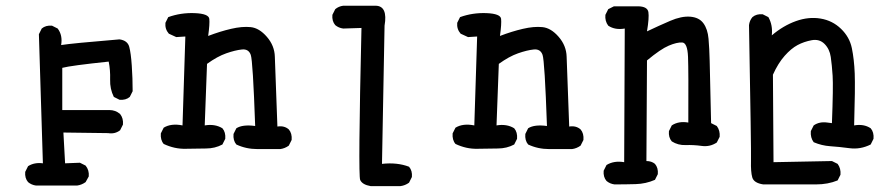

<svg xmlns="http://www.w3.org/2000/svg" viewBox="-20 -505 3040 658"><path d="M103.5 130.9Q87.9 128.9 76.2 119.1Q64.5 105.5 66.4 84L76.2 64.5Q97.7 50.8 127 54.7L113.3 -387.7L123 -407.2Q136.7 -418.9 158.2 -417L177.7 -407.2Q195.3 -383.8 189.5 -350.6Q224.6 -356.4 389.6 -370.1Q417 -366.2 422.9 -344.7Q428.7 -323.2 431.6 -280.3Q434.6 -237.3 434.6 -192.4L424.8 -172.9Q411.1 -161.1 389.6 -163.1L370.1 -172.9Q356.4 -200.2 357.4 -232.4Q358.4 -264.6 352.5 -293.9Q222.7 -280.3 193.4 -272.5V-127.9H354.5Q376 -127.9 391.6 -114.3Q403.3 -99.6 401.4 -78.1L391.6 -58.6Q374 -44.9 350.6 -48.8L197.3 -50.8L203.1 54.7L253.9 52.7L273.4 62.5Q286.1 78.1 284.2 99.6L273.4 119.1Q259.8 128.9 244.1 130.9Z M862.3 5.9Q823.2 5.9 790 -9.8Q778.3 -23.4 780.3 -45.9L790 -65.4Q811.5 -79.1 854.5 -73.2Q846.7 -295.9 839.4 -316.9Q832 -337.9 809.1 -335.4Q786.1 -333 755.4 -322.3Q724.6 -311.5 689.5 -286.1L681.6 -75.2Q716.8 -81.1 742.2 -65.4Q753.9 -51.8 752 -29.3L742.2 -9.8Q716.8 3.9 685.5 3.9Q654.3 3.9 616.2 4.9Q578.1 5.9 541 -11.7Q529.3 -25.4 531.2 -47.9L541 -67.4Q566.4 -83 605.5 -75.2L615.2 -379.9L584 -377.9L558.6 -389.6Q544.9 -405.3 546.9 -426.8L556.6 -446.3Q599.6 -461.9 647.5 -460Q695.3 -458 697.3 -440.4Q699.2 -422.9 693.4 -381.8Q734.4 -397.5 772 -406.2Q809.6 -415 838.9 -412.1Q868.2 -409.2 894.5 -378.9Q920.9 -348.6 921.9 -310.5Q922.9 -272.5 930.7 -71.3Q954.1 -75.2 969.7 -61.5Q981.4 -47.9 979.5 -25.4L969.7 -5.9Q956.1 3.9 940.4 5.9Z M1250 132.8Q1221.7 127.9 1214.4 111.8Q1207 95.7 1218.8 -409.2L1156.2 -407.2Q1140.6 -409.2 1128.9 -418.9Q1117.2 -432.6 1119.1 -454.1L1128.9 -473.6Q1140.6 -483.4 1156.2 -485.4H1267.6Q1309.6 -484.4 1297.9 -417L1289.1 56.6Q1340.8 50.8 1381.8 66.4Q1393.6 80.1 1391.6 101.6L1381.8 121.1Q1368.2 130.9 1352.5 132.8Z M1862.3 5.9Q1823.2 5.9 1790 -9.8Q1778.3 -23.4 1780.3 -45.9L1790 -65.4Q1811.5 -79.1 1854.5 -73.2Q1846.7 -295.9 1839.4 -316.9Q1832 -337.9 1809.1 -335.4Q1786.1 -333 1755.4 -322.3Q1724.6 -311.5 1689.5 -286.1L1681.6 -75.2Q1716.8 -81.1 1742.2 -65.4Q1753.9 -51.8 1752 -29.3L1742.2 -9.8Q1716.8 3.9 1685.5 3.9Q1654.3 3.9 1616.2 4.9Q1578.1 5.9 1541 -11.7Q1529.3 -25.4 1531.2 -47.9L1541 -67.4Q1566.4 -83 1605.5 -75.2L1615.2 -379.9L1584 -377.9L1558.6 -389.6Q1544.9 -405.3 1546.9 -426.8L1556.6 -446.3Q1599.6 -461.9 1647.5 -460Q1695.3 -458 1697.3 -440.4Q1699.2 -422.9 1693.4 -381.8Q1734.4 -397.5 1772 -406.2Q1809.6 -415 1838.9 -412.1Q1868.2 -409.2 1894.5 -378.9Q1920.9 -348.6 1921.9 -310.5Q1922.9 -272.5 1930.7 -71.3Q1954.1 -75.2 1969.7 -61.5Q1981.4 -47.9 1979.5 -25.4L1969.7 -5.9Q1956.1 3.9 1940.4 5.9Z M2085.9 127Q2070.3 125 2058.6 115.2Q2046.9 101.6 2048.8 80.1L2058.6 60.5Q2084 44.9 2119.1 50.8L2121.1 -407.2Q2087.9 -401.4 2064.5 -417Q2052.7 -432.6 2054.7 -454.1L2064.5 -473.6L2084 -483.4H2168Q2199.2 -482.4 2202.1 -463.4Q2205.1 -444.3 2197.3 -397.5Q2238.3 -417 2276.9 -433.6Q2315.4 -450.2 2345.7 -447.8Q2376 -445.3 2390.6 -425.3Q2405.3 -405.3 2408.2 -372.1Q2411.1 -338.9 2412.1 -296.4Q2413.1 -253.9 2417 -83L2436.5 -73.2Q2448.2 -57.6 2446.3 -36.1L2436.5 -16.6Q2413.1 -1 2384.8 -4.9Q2356.4 -8.8 2330.1 -7.8Q2303.7 -6.8 2282.2 -20.5Q2270.5 -34.2 2272.5 -55.7L2282.2 -75.2Q2305.7 -90.8 2338.9 -85Q2339.8 -262.7 2337.9 -310.5Q2335.9 -358.4 2317.9 -359.4Q2299.8 -360.4 2272 -348.6Q2244.1 -336.9 2197.3 -297.9L2195.3 46.9Q2212.9 46.9 2224.6 56.6Q2236.3 70.3 2234.4 91.8L2224.6 111.3Q2193.4 125 2158.2 126Q2123 127 2085.9 127Z M2595.7 127Q2563.5 122.1 2558.1 103Q2552.7 84 2553.7 46.9Q2554.7 9.8 2546.9 -418.9Q2548.8 -434.6 2558.6 -446.3Q2572.3 -458 2593.8 -456.1L2613.3 -446.3Q2628.9 -418.9 2625 -383.8Q2664.1 -417 2707.5 -432.6Q2751 -448.2 2792 -441.4Q2833 -434.6 2862.3 -406.2Q2891.6 -377.9 2899.4 -339.8Q2907.2 -301.8 2909.2 -253.4Q2911.1 -205.1 2907.2 -75.2Q2940.4 -81.1 2963.9 -65.4Q2975.6 -51.8 2973.6 -29.3L2963.9 -9.8Q2928.7 7.8 2891.6 2.9Q2854.5 -2 2825.2 -3.9Q2795.9 -5.9 2768.6 -17.6Q2756.8 -33.2 2758.8 -55.7L2768.6 -75.2Q2788.1 -88.9 2815.4 -85L2831.1 -83Q2835.9 -208 2833.5 -245.1Q2831.1 -282.2 2827.1 -309.6Q2823.2 -336.9 2805.7 -354.5Q2788.1 -372.1 2761.7 -367.2Q2735.4 -362.3 2713.4 -350.6Q2691.4 -338.9 2668.9 -313.5Q2646.5 -288.1 2628.9 -249L2630.9 50.8L2831.1 46.9L2850.6 56.6Q2862.3 72.3 2860.4 93.8L2850.6 113.3Q2817.4 127 2776.4 127Q2735.4 127 2595.7 127Z"/></svg>

Font: JasonHandwriting1
Style: Regular
Weight: 400
Version: Version 1.48.20